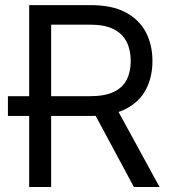

<svg xmlns="http://www.w3.org/2000/svg" viewBox="-20 -748 687 768"><path d="M146.5 -284.2H11.7V-363.3H146.5ZM96.7 0V-727.5H342.8Q428.2 -727.5 482.7 -698.5Q537.1 -669.4 563.5 -618.9Q589.8 -568.4 589.8 -503.9Q589.8 -439.9 563.7 -390.1Q537.6 -340.3 483.2 -312.3Q428.7 -284.2 343.8 -284.2H145.5V-363.3H340.8Q399.4 -363.3 435.1 -380.4Q470.7 -397.5 486.8 -429Q502.9 -460.4 502.9 -503.9Q502.9 -547.9 486.6 -580.6Q470.2 -613.3 434.6 -631.3Q398.9 -649.4 339.8 -649.4H184.6V0ZM515.6 0 339.8 -327.1H439.5L618.2 0Z"/></svg>

Font: Inter
Style: Regular
Weight: 400
Designer: Rasmus Andersson
Foundry: rsms
Version: Version 4.000;git-8c9346024